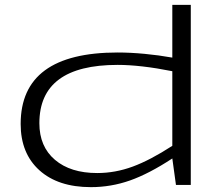

<svg xmlns="http://www.w3.org/2000/svg" viewBox="-20 -760 915 790"><path d="M704 1 689 -108Q593 -45 515 -17.5Q437 10 354 10Q219 10 142 -59.5Q65 -129 65 -250Q65 -544 464 -544Q516 -544 574.5 -538.5Q633 -533 689 -523V-740H765V1ZM689 -160V-467Q624 -480 567.5 -486.5Q511 -493 464 -493Q142 -493 142 -253Q142 -157 206 -102.5Q270 -48 380 -48Q454 -48 526 -74.5Q598 -101 689 -160Z"/></svg>

Font: Georama ExtraExtended Light
Style: Regular
Weight: 300
Width: 8
Designer: Jean-Baptiste Levee
Foundry: Production Type
Version: Version 1.000